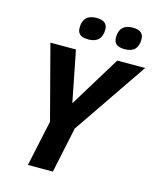

<svg xmlns="http://www.w3.org/2000/svg" viewBox="-132 -1013 914 1106"><g transform="rotate(15 324.5 -460.0)"><path d="M200.2 -273.4 84.5 -713.9H236.8L296.9 -409.2L483.4 -713.9H649.4L347.7 -271.5L290.5 0H141.6ZM224.6 -840.8Q224.6 -880.4 244.9 -900.4Q265.1 -920.4 304.7 -920.4Q370.6 -920.4 370.6 -868.2Q370.6 -829.1 350.3 -808.6Q330.1 -788.1 290.5 -788.1Q256.3 -788.1 240.5 -800.8Q224.6 -813.5 224.6 -840.8ZM441.4 -840.8Q441.4 -880.4 461.7 -900.4Q481.9 -920.4 521.5 -920.4Q586.4 -920.4 586.4 -868.2Q586.4 -788.1 507.3 -788.1Q473.1 -788.1 457.3 -800.8Q441.4 -813.5 441.4 -840.8Z"/></g></svg>

Font: Viking Open Sans
Style: Bold Italic
Weight: 700
Italic angle: -12°
Foundry: Ascender Corporation
Version: Version 2.000